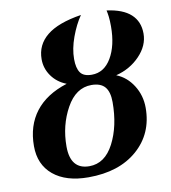

<svg xmlns="http://www.w3.org/2000/svg" viewBox="-86 -839 823 923"><g transform="rotate(-10 326.0 -377.5)"><path d="M246.1 -451.2Q200.7 -468.8 174.3 -505.9Q147.9 -543 147.9 -587.9Q147.9 -658.2 202.4 -702.6Q256.8 -747.1 371.1 -765.1Q342.8 -724.1 322.3 -668Q301.8 -611.8 301.8 -562Q301.8 -517.6 317.4 -495.4Q333 -473.1 373 -473.1Q433.6 -473.1 468.8 -533Q503.9 -592.8 503.9 -686Q503.9 -713.9 501.5 -733.9Q499 -753.9 496.1 -765.1Q574.2 -754.9 613 -719.5Q651.9 -684.1 651.9 -625Q651.9 -566.4 604.7 -517.1Q557.6 -467.8 487.8 -450.2Q538.1 -430.2 569.1 -381.1Q600.1 -332 600.1 -272Q600.1 -146 511 -68.1Q421.9 9.8 272 9.8Q162.6 9.8 100.8 -41.5Q39.1 -92.8 39.1 -183.1Q39.1 -282.7 91.3 -350.8Q143.6 -418.9 246.1 -451.2ZM448.2 -326.2Q448.2 -376.5 427.5 -400.6Q406.7 -424.8 361.8 -424.8Q285.6 -424.8 239.3 -341.1Q192.9 -257.3 192.9 -154.8Q192.9 -98.1 216.1 -70.1Q239.3 -42 285.2 -42Q361.3 -42 404.8 -125.7Q448.2 -209.5 448.2 -326.2Z"/></g></svg>

Font: Droid Serif
Style: Bold Italic
Weight: 700
Italic angle: -12°
Designer: Monotype Design team
Foundry: Monotype Imaging Inc.
Version: Version 1.03